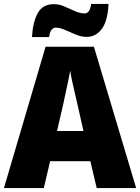

<svg xmlns="http://www.w3.org/2000/svg" viewBox="-20 -953 710 973"><path d="M470 0 438 -136H234L202 0H0L211 -716H456L670 0ZM373 -422Q368 -444 360.5 -476Q353 -508 346 -540Q339 -572 336 -595Q332 -573 325.5 -542Q319 -511 312 -479.5Q305 -448 300 -423L269 -289H403ZM142 -765Q146 -840 171 -886Q196 -932 253 -932Q279 -932 306 -920.5Q333 -909 359 -897Q385 -885 410 -885Q420 -885 429 -895Q438 -905 442 -933H530Q526 -846 495.5 -806Q465 -766 420 -766Q392 -766 363.5 -778Q335 -790 309 -801.5Q283 -813 261 -813Q253 -813 243 -804Q233 -795 229 -765Z"/></svg>

Font: Noto Sans Malayalam SemiCondensed Black
Style: Regular
Weight: 900
Width: 4
Designer: Jelle Bosma - Monotype Design Team
Foundry: Monotype Imaging Inc.
Version: Version 2.104; ttfautohint (v1.8.4.7-5d5b)